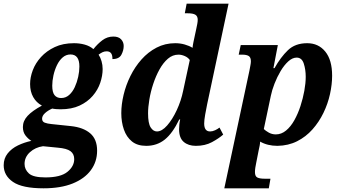

<svg xmlns="http://www.w3.org/2000/svg" viewBox="-77 -780 1851 1040"><path d="M159 240Q44 240 -6.5 205.5Q-57 171 -57 115Q-57 78 -35.5 51Q-14 24 20.5 7.5Q55 -9 93 -17Q76 -27 61.5 -45.5Q47 -64 47 -92Q47 -125 72.5 -152.5Q98 -180 150 -208Q120 -224 103 -254Q86 -284 86 -325Q86 -361 100.5 -399.5Q115 -438 145 -471Q175 -504 219.5 -525Q264 -546 324 -546Q354 -546 381.5 -538.5Q409 -531 429 -514Q451 -542 477.5 -562Q504 -582 537 -582Q565 -582 579 -567Q593 -552 593 -531Q593 -507 580.5 -483.5Q568 -460 532 -460Q533 -502 501 -502Q488 -502 478 -497Q468 -492 457 -484Q467 -469 473 -448.5Q479 -428 479 -406Q479 -370 466 -331.5Q453 -293 425 -260.5Q397 -228 354 -208Q311 -188 251 -188Q241 -188 227.5 -189Q214 -190 206 -192Q183 -182 167 -167.5Q151 -153 151 -137Q151 -121 165.5 -115.5Q180 -110 202 -108L307 -97Q374 -90 411.5 -58Q449 -26 449 36Q449 96 415 142Q381 188 316.5 214Q252 240 159 240ZM254 -249Q279 -249 297.5 -265.5Q316 -282 328 -308Q340 -334 346.5 -363.5Q353 -393 353 -420Q353 -485 305 -485Q281 -485 262.5 -469Q244 -453 231.5 -427Q219 -401 212.5 -371.5Q206 -342 206 -316Q206 -280 218.5 -264.5Q231 -249 254 -249ZM169 181Q251 181 288 151Q325 121 325 82Q325 54 305 39Q285 24 237 20L156 12Q114 18 85 44.5Q56 71 56 108Q56 138 79.5 159.5Q103 181 169 181Z M715 10Q667 10 637.5 -14Q608 -38 594 -78.5Q580 -119 580 -167Q580 -214 592.5 -266.5Q605 -319 629.5 -368.5Q654 -418 689.5 -458Q725 -498 771 -522Q817 -546 872 -546Q899 -546 923.5 -539Q948 -532 966 -521Q967 -534 971 -553Q975 -572 977 -581L986 -623Q989 -637 991.5 -650Q994 -663 994 -673Q994 -692 981.5 -700Q969 -708 940 -708H924L934 -760H1161L1045 -215Q1040 -191 1034.5 -160Q1029 -129 1029 -111Q1029 -68 1061 -68Q1074 -68 1088 -74.5Q1102 -81 1112 -89L1132 -51Q1108 -30 1071 -10Q1034 10 984 10Q943 10 918 -11.5Q893 -33 893 -80Q893 -92 894.5 -106Q896 -120 899 -133H894Q858 -58 815.5 -24Q773 10 715 10ZM773 -68Q800 -68 828.5 -100.5Q857 -133 880.5 -183.5Q904 -234 915 -288L951 -455Q941 -469 923.5 -476.5Q906 -484 890 -484Q858 -484 832.5 -462Q807 -440 787 -404Q767 -368 753 -325.5Q739 -283 732 -241Q725 -199 725 -166Q725 -112 739 -90Q753 -68 773 -68Z M1274 -397Q1277 -414 1279.5 -426.5Q1282 -439 1282 -448Q1282 -469 1270.5 -476.5Q1259 -484 1234 -484H1216L1227 -536H1428L1404 -411H1410Q1443 -470 1482.5 -508Q1522 -546 1587 -546Q1648 -546 1685 -500.5Q1722 -455 1722 -370Q1722 -323 1710.5 -270.5Q1699 -218 1675 -168.5Q1651 -119 1615.5 -79Q1580 -39 1532.5 -15Q1485 9 1426 10Q1372 10 1332 -13Q1332 -5 1329.5 9Q1327 23 1324 35L1311 101Q1308 115 1306 128Q1304 141 1304 152Q1304 175 1317 181.5Q1330 188 1356 188H1388L1379 240H1138ZM1417 -52Q1447 -52 1472.5 -73Q1498 -94 1517.5 -129Q1537 -164 1550.5 -205.5Q1564 -247 1571.5 -288.5Q1579 -330 1579 -364Q1579 -403 1568.5 -435.5Q1558 -468 1530 -468Q1507 -468 1484.5 -447.5Q1462 -427 1443 -395Q1424 -363 1410 -327Q1396 -291 1390 -261L1352 -81Q1361 -72 1378.5 -62Q1396 -52 1417 -52Z"/></svg>

Font: Noto Serif SemiCondensed
Style: Bold Italic
Weight: 700
Width: 4
Italic angle: -12°
Designer: Monotype Design Team
Foundry: Monotype Imaging Inc.
Version: Version 2.014